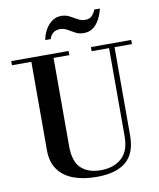

<svg xmlns="http://www.w3.org/2000/svg" viewBox="-103 -1050 943 1141"><g transform="rotate(-10 368.5 -479.0)"><path d="M387 12Q307 12 247.5 -10.5Q188 -33 155.5 -79Q123 -125 123 -195V-729H6V-754H352V-729H257V-196Q257 -103 300 -63Q343 -23 418 -23Q498 -23 545 -66Q592 -109 592 -196V-729H487V-754H730V-729H625V-196Q625 -89 565.5 -38.5Q506 12 387 12ZM227 -842Q232 -873 247.5 -901.5Q263 -930 287.5 -948.5Q312 -967 345 -967Q372 -967 394.5 -955Q417 -943 438 -931Q459 -919 482 -919Q511 -919 525.5 -936.5Q540 -954 545 -970H579Q572 -939 557 -909.5Q542 -880 518.5 -861.5Q495 -843 460 -843Q432 -843 410 -855Q388 -867 367.5 -879Q347 -891 323 -891Q298 -891 281.5 -877Q265 -863 260 -842Z"/></g></svg>

Font: Libre Bodoni
Style: Regular
Weight: 400
Designer: Pablo Impallari, Rodrigo Fuenzalida
Foundry: Impallari Type
Version: Version 2.005;gftools[0.9.23]